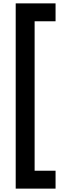

<svg xmlns="http://www.w3.org/2000/svg" viewBox="-20 -836 349 1137"><path d="M73 281V-816H309V-710H185V175H309V281Z"/></svg>

Font: Radio Canada Condensed SemiBold
Style: Regular
Weight: 600
Width: 3
Designer: Charles Daoud, Etienne Aubert Bonn, Alexandre Saumier Demers, Jacques Le Bailly
Foundry: Radio-Canada
Version: Version 2.104; ttfautohint (v1.8.4.7-5d5b);gftools[0.9.28.de